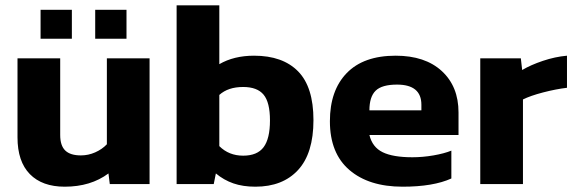

<svg xmlns="http://www.w3.org/2000/svg" viewBox="-20 -694 2169 724"><path d="M133 -657H251V-548H133ZM339 -657H457V-548H339ZM46 -176V-474H207V-185Q207 -145 226 -126.5Q245 -108 285 -108Q313 -108 339 -119.5Q365 -131 383 -150V-474H544V0H394L389 -40Q322 10 224 10Q139 10 92.5 -37.5Q46 -85 46 -176Z M794 -40 786 0H646V-674H807V-452Q862 -484 938 -484Q1046 -484 1104 -425Q1162 -366 1162 -241Q1162 -116 1104 -53Q1046 10 943 10Q896 10 860 -2.5Q824 -15 794 -40ZM998 -240Q998 -308 974 -337Q950 -366 897 -366Q840 -366 807 -336V-143Q843 -107 897 -107Q950 -107 974 -139Q998 -171 998 -240Z M1224 -237Q1224 -353 1287.5 -418.5Q1351 -484 1472 -484Q1583 -484 1646 -426Q1709 -368 1709 -270V-185H1373Q1384 -139 1423 -120Q1462 -101 1535 -101Q1574 -101 1614.5 -108Q1655 -115 1682 -126V-21Q1614 10 1498 10Q1371 10 1297.5 -53Q1224 -116 1224 -237ZM1569 -278V-299Q1569 -375 1477 -375Q1420 -375 1396.5 -352Q1373 -329 1373 -278Z M1791 -474H1944L1949 -430Q1981 -449 2027 -464.5Q2073 -480 2118 -484V-363Q2076 -358 2028 -345.5Q1980 -333 1952 -319V0H1791Z"/></svg>

Font: Kanit SemiBold
Style: Regular
Weight: 600
Designer: Katatrad Team
Foundry: CadsonDemak
Version: Version 1.030